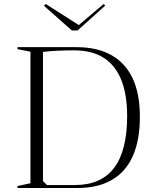

<svg xmlns="http://www.w3.org/2000/svg" viewBox="-20 -945 792 965"><path d="M365 -708Q467 -708 538 -669Q609 -630 646 -552.5Q683 -475 683 -358Q683 -239 647 -159.5Q611 -80 541 -40Q471 0 369 0H68V-10L133 -24V-685L68 -698V-708ZM352 -692Q312 -692 269 -690Q226 -688 196 -684V-35L216 -15H356Q489 -15 554 -102Q619 -189 619 -361Q619 -470 589.5 -543.5Q560 -617 501 -654.5Q442 -692 352 -692ZM501 -925 509 -917 370 -792H341L201 -916L210 -925L376 -819Z"/></svg>

Font: Kalnia Light
Style: Regular
Weight: 300
Designer: Frida Medrano
Foundry: Frida Medrano
Version: Version 1.105